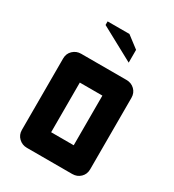

<svg xmlns="http://www.w3.org/2000/svg" viewBox="-169 -787 801 884"><g transform="rotate(30 231.5 -345.0)"><path d="M111 0Q86 0 68 -17Q50 -34 50 -60V-440Q50 -466 68 -483Q86 -500 111 -500H352Q378 -500 395.5 -483Q413 -466 413 -440V-60Q413 -34 395.5 -17Q378 0 352 0ZM172 -118H292V-382H172ZM142 -671V-690H258L321 -642V-574Z"/></g></svg>

Font: Tschichold
Style: Bold
Weight: 700
Designer: Peter Wiegel
Foundry: Peter Wiegel
Version: Version 1.000; ttfautohint (v1.3)